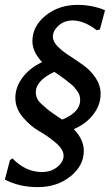

<svg xmlns="http://www.w3.org/2000/svg" viewBox="-38 -668 459 788"><path d="M281 -648Q340 -648 393 -626L372 -547L359 -544Q307 -584 260 -584Q226 -584 202.5 -563Q179 -542 179 -518Q179 -497 199 -477Q219 -457 248 -438.5Q277 -420 306 -399Q335 -378 355 -347.5Q375 -317 375 -282Q375 -238 345.5 -199Q316 -160 265 -138Q306 -95 306 -49Q306 12 251 56Q196 100 117 100Q41 100 -18 69L3 -11L13 -18Q67 38 134 38Q172 38 197.5 17Q223 -4 223 -29Q223 -54 192 -81Q161 -108 124 -129Q87 -150 56 -186.5Q25 -223 25 -266Q25 -311 55 -350.5Q85 -390 135 -413Q95 -455 95 -499Q95 -560 149 -604Q203 -648 281 -648ZM109 -290Q109 -277 114 -265Q119 -253 133.5 -240Q148 -227 155.5 -220.5Q163 -214 187 -197.5Q211 -181 217 -177Q291 -207 291 -257Q291 -267 288.5 -276Q286 -285 279 -294.5Q272 -304 266.5 -310.5Q261 -317 248 -327Q235 -337 229 -342Q223 -347 207 -358Q191 -369 185 -373Q109 -337 109 -290Z"/></svg>

Font: Alegreya Sans Medium
Style: Italic
Weight: 500
Italic angle: -7°
Designer: Juan Pablo del Peral
Foundry: Huerta Tipografica
Version: Version 2.007